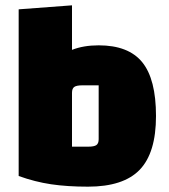

<svg xmlns="http://www.w3.org/2000/svg" viewBox="-20 -685 635 720"><path d="M565 -250Q565 -112 504 -48.5Q443 15 310 15Q232 15 171.5 6Q111 -3 50 -25V-650L250 -665V-498Q293 -515 350 -515Q462 -515 513.5 -451.5Q565 -388 565 -250ZM350 -365H289Q267 -365 258.5 -359Q250 -353 250 -337V-135H311Q333 -135 341.5 -141Q350 -147 350 -163Z"/></svg>

Font: Changa Black
Style: Regular
Weight: 900
Designer: Eduardo Rodriguez Tunni
Foundry: Eduardo Rodriguez Tunni
Version: Version 2.001; ttfautohint (v1.5.10-5e6f)